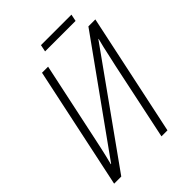

<svg xmlns="http://www.w3.org/2000/svg" viewBox="-234 -942 1059 1059"><g transform="rotate(-45 295.5 -413.0)"><path d="M23.9 0 175.3 -713.9H222.7L123 -245.1Q117.2 -216.8 111.3 -190.7Q105.5 -164.6 99.6 -139.4Q93.8 -114.3 86.9 -88.9H89.4L537.1 -713.9H591.3L439.9 0H393.1L488.8 -454.1Q496.6 -487.3 502.9 -517.1Q509.3 -546.9 515.4 -574Q521.5 -601.1 528.3 -625.5H526.4L79.6 0ZM270.5 -785.2 278.8 -825.7H516.6L508.3 -785.2Z"/></g></svg>

Font: Open Sans SemiCondensed Light
Style: Italic
Weight: 300
Width: 4
Italic angle: -12°
Designer: Monotype Design Team
Foundry: Monotype Imaging Inc.
Version: Version 3.000